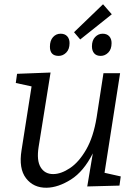

<svg xmlns="http://www.w3.org/2000/svg" viewBox="-20 -871 645 900"><path d="M199 9Q137 10 102 -35.5Q67 -81 81 -167L128 -466L54 -482L60 -525L217 -531L161 -182Q151 -119 170.5 -87Q190 -55 229 -55Q266 -55 308 -83Q350 -111 384 -170Q418 -229 433 -321L465 -528H543L470 -61L546 -44L540 -1L389 3L415 -152Q372 -67 312.5 -29.5Q253 8 199 9ZM356 -686 327 -720 463 -851 504 -804ZM452 -609Q432 -609 421.5 -621Q411 -633 411 -654Q411 -682 426 -697.5Q441 -713 461 -713Q481 -713 492 -701Q503 -689 503 -669Q503 -640 487.5 -624.5Q472 -609 452 -609ZM255 -609Q214 -609 214 -652Q214 -681 228.5 -697Q243 -713 264 -713Q284 -713 295 -701Q306 -689 306 -669Q306 -640 290.5 -624.5Q275 -609 255 -609Z"/></svg>

Font: Bitter
Style: Italic
Weight: 400
Italic angle: -9°
Designer: Sol Matas, and Bitter project Authors
Foundry: Sol Matas
Version: Version 2.001